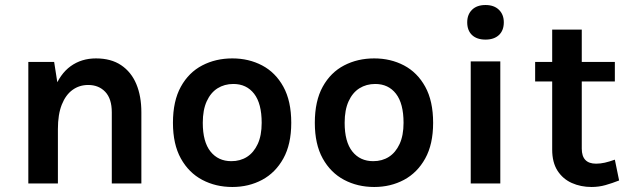

<svg xmlns="http://www.w3.org/2000/svg" viewBox="-20 -732 2518 766"><path d="M426 0V-284Q426 -338 400 -365.5Q374 -393 332 -393Q296.5 -393 269.2 -373.2Q242 -353.5 226.5 -314.5Q211 -275.5 211 -217H172Q172 -311.5 195.5 -374.2Q219 -437 262 -468Q305 -499 363 -499Q423 -499 463.2 -472Q503.5 -445 523.8 -396.8Q544 -348.5 544 -284V0ZM93 0V-485H196L211 -389V0Z M907 14Q840.5 14 786.8 -14.5Q733 -43 701.5 -99.8Q670 -156.5 670 -242Q670 -329 701.5 -386Q733 -443 786.8 -471Q840.5 -499 907 -499Q972.5 -499 1025.8 -471Q1079 -443 1110.5 -386Q1142 -329 1142 -242Q1142 -156.5 1110.5 -99.8Q1079 -43 1025.8 -14.5Q972.5 14 907 14ZM903 -89Q938.5 -89 965.5 -106.2Q992.5 -123.5 1008.2 -157.5Q1024 -191.5 1024 -242Q1024 -319 993.8 -358Q963.5 -397 911 -397Q875.5 -397 848 -379.8Q820.5 -362.5 804.8 -328Q789 -293.5 789 -242Q789 -166 819.8 -127.5Q850.5 -89 903 -89Z M1473 14Q1406.5 14 1352.8 -14.5Q1299 -43 1267.5 -99.8Q1236 -156.5 1236 -242Q1236 -329 1267.5 -386Q1299 -443 1352.8 -471Q1406.5 -499 1473 -499Q1538.5 -499 1591.8 -471Q1645 -443 1676.5 -386Q1708 -329 1708 -242Q1708 -156.5 1676.5 -99.8Q1645 -43 1591.8 -14.5Q1538.5 14 1473 14ZM1469 -89Q1504.5 -89 1531.5 -106.2Q1558.5 -123.5 1574.2 -157.5Q1590 -191.5 1590 -242Q1590 -319 1559.8 -358Q1529.5 -397 1477 -397Q1441.5 -397 1414 -379.8Q1386.5 -362.5 1370.8 -328Q1355 -293.5 1355 -242Q1355 -166 1385.8 -127.5Q1416.5 -89 1469 -89Z M1917 -574Q1882.5 -574 1863.2 -592.2Q1844 -610.5 1844 -643Q1844 -674 1863.2 -693Q1882.5 -712 1917 -712Q1951 -712 1970.5 -693Q1990 -674 1990 -643Q1990 -610.5 1970.5 -592.2Q1951 -574 1917 -574ZM1858 0V-487H1976V0Z M2340 14Q2297 14 2261.2 -2Q2225.5 -18 2204.2 -51Q2183 -84 2183 -135V-614H2301V-139Q2301 -79 2358 -79Q2375.5 -79 2393 -83Q2410.5 -87 2433 -95L2450 -12Q2422 -1 2395.5 6.5Q2369 14 2340 14ZM2115 -407V-485H2433V-407Z"/></svg>

Font: Karla ExtraLight
Style: Bold
Weight: 700
Version: Version 2.001